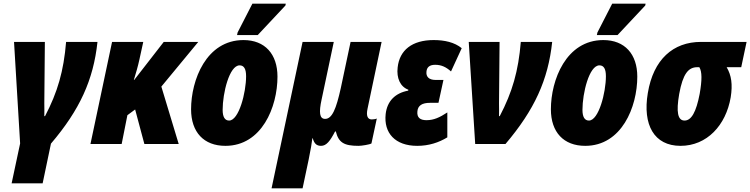

<svg xmlns="http://www.w3.org/2000/svg" viewBox="-20 -780 4064 1040"><path d="M43 213H211L256 -2C412 -185 486 -347 508 -553H338C325 -395 292 -281 224 -151H220C221 -174 220 -199 220 -220L223 -553H56L89 -3Z M470 0H639L670 -156L712 -187L762 0H948L854 -311L1054 -553H867L707 -347H705C716 -383 727 -420 735 -457L756 -553H587Z M1264 -590H1376L1526 -750L1528 -760H1347L1267 -604ZM1201 10C1398 10 1483 -200 1483 -365C1483 -487 1415 -563 1299 -563C1097 -563 1015 -346 1015 -188C1015 -64 1084 10 1201 10ZM1221 -127C1197 -127 1186 -148 1186 -185C1186 -275 1222 -426 1278 -426C1302 -426 1313 -406 1313 -367C1313 -279 1274 -127 1221 -127Z M1451 240H1619L1652 84C1664 27 1668 -2 1672 -31H1674C1682 -3 1694 10 1719 10C1748 10 1768 -16 1795 -68H1799C1814 -8 1843 10 1922 10C1939 10 1983 3 1992 -3L2021 -138C2015 -135 2003 -133 1994 -133C1972 -133 1962 -151 1971 -192L2047 -553H1879L1826 -303C1801 -190 1779 -136 1741 -136C1710 -136 1707 -172 1722 -241L1788 -553H1619Z M2240 10C2303 10 2357 -8 2403 -36V-171C2362 -144 2330 -129 2290 -129C2256 -129 2237 -143 2241 -178C2244 -208 2266 -223 2309 -223H2355L2382 -347H2339C2303 -347 2287 -365 2290 -392C2292 -416 2307 -429 2337 -429C2371 -429 2396 -417 2423 -393L2481 -519C2442 -551 2388 -563 2329 -563C2212 -563 2144 -508 2134 -415C2127 -357 2148 -310 2192 -294L2191 -289C2121 -276 2077 -233 2069 -162C2058 -60 2120 10 2240 10Z M2554 0H2718C2875 -185 2949 -347 2971 -553H2801C2788 -395 2755 -281 2687 -151H2683C2684 -174 2683 -199 2683 -220L2686 -553H2519Z M3213 -590H3325L3475 -750L3477 -760H3296L3216 -604ZM3150 10C3347 10 3432 -200 3432 -365C3432 -487 3364 -563 3248 -563C3046 -563 2964 -346 2964 -188C2964 -64 3033 10 3150 10ZM3170 -127C3146 -127 3135 -148 3135 -185C3135 -275 3171 -426 3227 -426C3251 -426 3262 -406 3262 -367C3262 -279 3223 -127 3170 -127Z M3666 10C3809 10 3912 -101 3938 -253C3949 -323 3942 -372 3916 -416H3995L4024 -553H3777C3626 -553 3519 -458 3489 -276C3460 -104 3523 10 3666 10ZM3688 -127C3651 -127 3642 -173 3659 -271C3679 -381 3709 -416 3757 -416H3768C3783 -392 3783 -347 3770 -272C3751 -173 3725 -127 3688 -127Z"/></svg>

Font: Noto Sans Condensed Black
Style: Italic
Weight: 900
Width: 3
Italic angle: -12°
Designer: Monotype Design Team
Foundry: Monotype Imaging Inc.
Version: Version 2.013